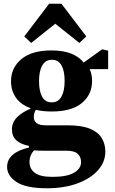

<svg xmlns="http://www.w3.org/2000/svg" viewBox="-20 -779 615 1028"><path d="M138 89Q138 125 166.5 146.5Q195 168 261 168Q338 168 376 146Q414 124 414 89Q414 61 396 44.5Q378 28 337 28H218Q202 28 188.5 27.5Q175 27 163 26Q138 51 138 89ZM257 -231Q292 -231 309 -261.5Q326 -292 326 -346Q326 -400 309 -429.5Q292 -459 258 -459Q224 -459 206.5 -429Q189 -399 189 -345Q189 -291 205.5 -261Q222 -231 257 -231ZM257 -182Q210 -182 172 -191Q161 -174 161 -153Q161 -131 176.5 -119.5Q192 -108 226 -108H343Q417 -108 461 -90Q505 -72 524.5 -40Q544 -8 544 33Q544 88 504.5 132.5Q465 177 394.5 203Q324 229 231 229Q119 229 68.5 195.5Q18 162 18 115Q18 76 48 50Q78 24 135 11V2Q92 -6 68 -27.5Q44 -49 44 -86Q44 -123 70 -150Q96 -177 143 -197V-200Q91 -219 65 -256.5Q39 -294 39 -344Q39 -416 94.5 -462.5Q150 -509 255 -509Q321 -509 363.5 -491Q406 -473 428 -444L527 -515L559 -508V-409H460Q473 -382 473 -345Q473 -273 418.5 -227.5Q364 -182 257 -182ZM405 -549 276 -652 147 -549 110 -584 243 -759H309L442 -584Z"/></svg>

Font: Source Serif 4 SmText
Style: Bold
Weight: 700
Designer: Frank Grießhammer
Foundry: Adobe
Version: Version 4.005;hotconv 1.1.0;makeotfexe 2.6.0